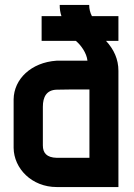

<svg xmlns="http://www.w3.org/2000/svg" viewBox="-20 -750 540 775"><path d="M153 -163V-319C153 -359 168 -387 209 -388C240 -389 289 -389 341 -389V-113H209C168 -114 153 -133 153 -163ZM35 -153C36 -70 108 5 209 5H458V-464C458 -511 440 -550 408 -585H458V-685H351C344 -698 340 -714 340 -730H221C221 -713 223 -700 228 -685H148V-585H286C306 -569 330 -536 333 -505H208C106 -498 36 -431 35 -349Z"/></svg>

Font: Fervojo
Style: Bold
Weight: 700
Designer: kohakuno
Version: ver.1.0